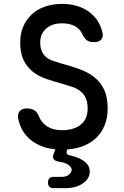

<svg xmlns="http://www.w3.org/2000/svg" viewBox="-20 -760 640 988"><path d="M405 -582Q391 -613 363.5 -626.5Q336 -640 300 -640Q247 -640 217 -612.5Q187 -585 187 -544Q187 -514 195.5 -495.5Q204 -477 219 -465Q234 -453 255 -446Q276 -439 300 -432Q349 -419 391 -403.5Q433 -388 465 -363Q497 -338 515.5 -299.5Q534 -261 534 -201Q534 -153 518 -114Q502 -75 472 -47.5Q442 -20 399 -5Q366 6 326 9L324 16Q321 25 324 31Q327 37 338 39Q355 43 373 49Q402 59 422 77.5Q442 96 442 123Q442 158 407.5 183Q373 208 317 208H256Q242 208 234.5 201Q227 194 227 179Q227 164 234.5 157Q242 150 256 150H299Q322 150 335.5 138Q349 126 349 114Q348 95 321 82Q306 75 284 72Q263 69 256 58.5Q249 48 257 29L265 8Q240 6 217 0Q179 -11 150 -31Q121 -51 102 -79.5Q83 -108 75 -144Q68 -169 79.5 -185.5Q91 -202 118 -202Q138 -202 153.5 -194.5Q169 -187 179 -164Q193 -128 223.5 -109Q254 -90 300 -90Q330 -90 354.5 -97.5Q379 -105 396 -119Q413 -133 422 -153.5Q431 -174 431 -201Q431 -235 421 -256Q411 -277 393.5 -291Q376 -305 351.5 -313Q327 -321 300 -329Q255 -341 215.5 -355Q176 -369 147 -392.5Q118 -416 101 -451.5Q84 -487 84 -542Q84 -587 99.5 -623Q115 -659 143 -685.5Q171 -712 211 -726Q251 -740 300 -740Q340 -740 374 -730Q408 -720 434 -702Q460 -684 478.5 -658Q497 -632 505 -601Q514 -574 502.5 -558.5Q491 -543 462 -543Q441 -543 428 -552Q415 -561 405 -582Z"/></svg>

Font: Maple Mono Medium
Style: Regular
Weight: 500
Monospace: yes
Designer: subframe7536
Version: Version 7.000